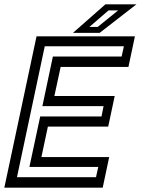

<svg xmlns="http://www.w3.org/2000/svg" viewBox="-37 -868 651 888"><path d="M-17 0 132 -700H587L557 -558.5H243.5L214.5 -424H493.5L463.5 -282.5H184.5L154.5 -141.5H468L438 0ZM41.5 -48.5H407L417.5 -96H99L149 -329.5H432.5L442 -377H159L207.5 -606.5H525.5L536 -654H170ZM300.5 -716 450.5 -848H594L424 -716ZM376.5 -743.5H415L509.5 -820H465Z"/></svg>

Font: Tourney Medium
Style: Italic
Weight: 500
Italic angle: -12°
Version: Version 1.015